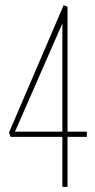

<svg xmlns="http://www.w3.org/2000/svg" viewBox="-20 -725 369 745"><path d="M21 -194 15 -211 227 -705 242 -699V-214H317V-194H242V0H222V-194ZM38 -214H222V-634Z"/></svg>

Font: Georama Condensed Thin
Style: Regular
Weight: 100
Width: 3
Designer: Jean-Baptiste Levee
Foundry: Production Type
Version: Version 1.000